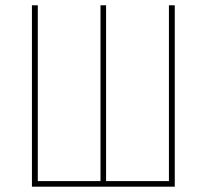

<svg xmlns="http://www.w3.org/2000/svg" viewBox="-20 -702 777 722"><path d="M637.2 -682.1V0H100.1V-682.1H122.1V-21H357.9V-682.1H378.9V-21H615.2V-682.1Z"/></svg>

Font: Fira Sans Compressed Thin
Style: Regular
Weight: 100
Width: 1
Designer: Carrois Corporate & Edenspiekermann AG
Foundry: Carrois Corporate GbR & Edenspiekermann AG
Version: Version 4.203;PS 004.203;hotconv 1.0.88;makeotf.lib2.5.64775